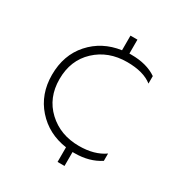

<svg xmlns="http://www.w3.org/2000/svg" viewBox="-169 -732 866 932"><g transform="rotate(30 264.0 -266.0)"><path d="M341 10H330V88H291V6Q187 -9 121.5 -83Q56 -157 56 -265Q56 -376 121.5 -449.5Q187 -523 291 -538V-620H330V-542H341Q428 -542 483 -504V-462Q434 -501 342 -501Q237 -501 167.5 -436Q98 -371 98 -265Q98 -161 167.5 -96Q237 -31 342 -31Q428 -31 483 -70V-29Q424 10 341 10Z"/></g></svg>

Font: Roundo Light
Style: Regular
Weight: 300
Designer: Namrata Goyal (Gurmukhi), Shiva Nallaperumal (Latin)
Foundry: Indian Type Foundry
Version: Version 1.000;PS 1.0;hotconv 1.0.88;makeotf.lib2.5.647800